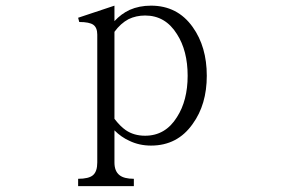

<svg xmlns="http://www.w3.org/2000/svg" viewBox="-20 -504 1040 666"><path d="M377 -91.8V-393.6Q398.4 -422.9 425.8 -437.5Q452.1 -450.2 483.4 -450.2Q553.7 -450.2 593.8 -385.7Q630.9 -328.1 630.9 -241.2Q630.9 -155.3 593.8 -97.7Q553.7 -33.2 483.4 -33.2Q444.3 -33.2 416 -52.7Q397.5 -65.4 377 -91.8ZM251 141.6H444.3V116.2Q410.2 116.2 394.5 103.5Q377 89.8 377 59.6V-51.8Q400.4 -28.3 428.7 -15.6Q462.9 1 503.9 1Q595.7 1 648.4 -74.2Q697.3 -141.6 697.3 -241.2Q697.3 -341.8 648.4 -410.2Q595.7 -484.4 503.9 -484.4Q462.9 -484.4 429.7 -469.7Q400.4 -456.1 377 -430.7V-484.4L251 -442.4L254.9 -427.7Q290 -427.7 303.7 -418Q317.4 -408.2 317.4 -383.8V59.6Q317.4 90.8 302.7 103.5Q288.1 116.2 251 116.2Z"/></svg>

Font: BatangChe
Style: Regular
Weight: 400
Monospace: yes
Version: Version 2.21